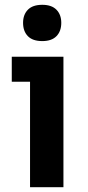

<svg xmlns="http://www.w3.org/2000/svg" viewBox="-20 -779 365 799"><path d="M156 -608Q116 -608 96 -628.5Q76 -649 76 -684Q76 -718 96 -738.5Q116 -759 156 -759Q195 -759 215 -738.5Q235 -718 235 -684Q235 -649 215 -628.5Q195 -608 156 -608ZM105 0V-439H29V-543H244V0Z"/></svg>

Font: Cazoo Sans SemiBold
Style: Regular
Weight: 600
Designer: Jonathan Barnbrook, Julián Moncada
Foundry: Barnbrook Fonts
Version: Version 2.000;Glyphs 3.2.3 (3260)